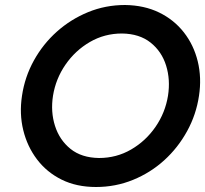

<svg xmlns="http://www.w3.org/2000/svg" viewBox="-20 -733 820 768"><path d="M68 -350Q79 -425 115.5 -491Q152 -557 207.5 -606.5Q263 -656 332.5 -684.5Q402 -713 480 -713Q557 -712 616.5 -683Q676 -654 715.5 -603.5Q755 -553 771 -487.5Q787 -422 776 -350Q765 -275 728.5 -208.5Q692 -142 637 -92Q582 -42 512 -13.5Q442 15 364 15Q286 15 226.5 -14.5Q167 -44 128 -95.5Q89 -147 73 -212.5Q57 -278 68 -350ZM192 -350Q182 -286 200 -229.5Q218 -173 262 -137.5Q306 -102 376 -101Q446 -101 504.5 -135Q563 -169 602 -225.5Q641 -282 652 -350Q662 -414 644.5 -470.5Q627 -527 582.5 -562.5Q538 -598 468 -599Q398 -599 339.5 -565Q281 -531 242 -474.5Q203 -418 192 -350Z"/></svg>

Font: Jost* Medium
Style: Italic
Weight: 500
Italic angle: -10°
Version: Version 3.7